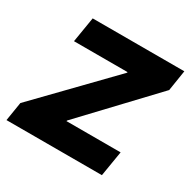

<svg xmlns="http://www.w3.org/2000/svg" viewBox="-130 -672 798 799"><g transform="rotate(30 268.5 -273.0)"><path d="M-2.9 0 11.7 -90.3 332.5 -420.9 334 -424.8H76.2L96.2 -545.9H536.6L521 -446.8L216.8 -125L215.3 -121.1H475.6L455.6 0Z"/></g></svg>

Font: Inter Tight
Style: Bold Italic
Weight: 700
Italic angle: -9.39999°
Designer: Rasmus Andersson
Foundry: rsms
Version: Version 3.004